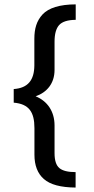

<svg xmlns="http://www.w3.org/2000/svg" viewBox="-20 -740 425 868"><path d="M226.6 -551.8C226.6 -585.9 233.4 -610.8 247.1 -626.5C261.2 -642.1 286.1 -649.9 322.3 -650.4V-720.2C250.5 -720.2 199.7 -704.1 172.4 -674.8C145.5 -645.5 135.3 -610.8 135.3 -564V-444.3C134.8 -377.4 106 -341.8 42 -337.4V-275.9C110.4 -270 135.7 -234.4 135.7 -160.6V-40.5C135.7 7.8 149.9 44.4 178.2 69.3C207 94.7 254.9 107.4 321.8 107.9V38.1C287.6 38.1 263.2 32.2 248.5 20C233.9 7.8 226.6 -14.6 226.6 -47.9V-172.9C226.6 -236.8 193.8 -283.2 141.1 -304.7C192.4 -322.3 226.6 -363.3 226.6 -423.8Z"/></svg>

Font: Ride
Style: Regular
Weight: 400
Version: Version 3.000